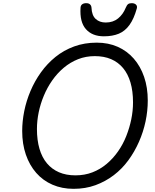

<svg xmlns="http://www.w3.org/2000/svg" viewBox="-20 -1172 976 1211"><path d="M444 19Q371 19 311 -7Q251 -33 208.5 -81.5Q166 -130 143 -197Q120 -264 120 -346Q120 -407 133 -471.5Q146 -536 172.5 -598.5Q199 -661 238.5 -716Q278 -771 330 -813Q382 -855 447.5 -879Q513 -903 590 -903Q663 -903 722 -877Q781 -851 823.5 -802.5Q866 -754 889 -687Q912 -620 912 -538Q912 -472 898 -406Q884 -340 856.5 -277.5Q829 -215 789.5 -161Q750 -107 697.5 -67Q645 -27 582 -4Q519 19 444 19ZM456 -66Q514 -66 563 -85Q612 -104 652.5 -138Q693 -172 724.5 -217Q756 -262 776.5 -314Q797 -366 808 -419.5Q819 -473 819 -526Q819 -597 803 -651.5Q787 -706 756 -743Q725 -780 680.5 -799Q636 -818 578 -818Q521 -818 472 -798.5Q423 -779 382 -744.5Q341 -710 309.5 -665Q278 -620 256.5 -568.5Q235 -517 224 -463.5Q213 -410 213 -358Q213 -288 229 -233.5Q245 -179 276 -142Q307 -105 352 -85.5Q397 -66 456 -66ZM635 -943Q562 -943 522 -988Q482 -1033 488 -1124Q489 -1138 498.5 -1145Q508 -1152 524 -1152Q539 -1152 547.5 -1144.5Q556 -1137 557 -1124Q559 -1075 583.5 -1052.5Q608 -1030 647 -1030Q693 -1030 724.5 -1055.5Q756 -1081 773 -1123Q780 -1140 788 -1146Q796 -1152 811 -1152Q828 -1152 837.5 -1143Q847 -1134 843 -1119Q825 -1054 797 -1015Q769 -976 729.5 -959.5Q690 -943 635 -943Z"/></svg>

Font: Playwrite DE SAS
Style: Regular
Weight: 400
Designer: Veronika Burian, José Scaglione
Foundry: TypeTogether
Version: Version 1.002